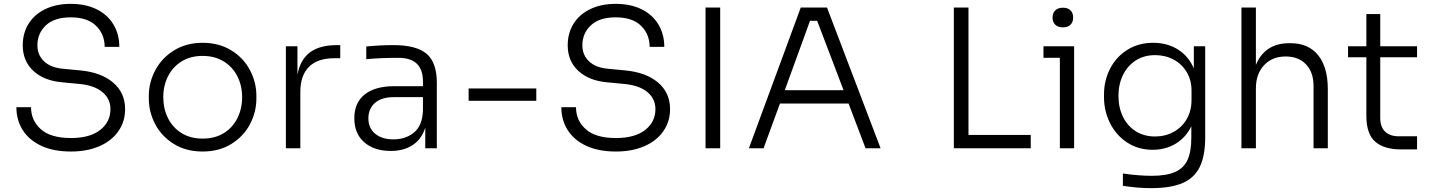

<svg xmlns="http://www.w3.org/2000/svg" viewBox="-20 -769 7419 996"><path d="M65 -213H141Q141 -144 192 -98.5Q243 -53 348 -53Q447 -53 500 -95Q553 -137 553 -203Q553 -257 510.5 -292Q468 -327 387 -334L303 -342Q209 -350 153.5 -401Q98 -452 98 -534Q98 -597 128 -645.5Q158 -694 214.5 -721.5Q271 -749 347 -749Q424 -749 481 -721Q538 -693 568.5 -642Q599 -591 599 -526H523Q523 -591 478.5 -635Q434 -679 347 -679Q262 -679 218 -637.5Q174 -596 174 -534Q174 -483 209.5 -450Q245 -417 310 -412L394 -404Q504 -394 566.5 -341Q629 -288 629 -203Q629 -139 594.5 -89Q560 -39 496.5 -11Q433 17 348 17Q258 17 194.5 -12.5Q131 -42 98 -94Q65 -146 65 -213Z M752 -258V-272Q752 -342 786 -405.5Q820 -469 883.5 -508Q947 -547 1031 -547Q1116 -547 1179.5 -508Q1243 -469 1276.5 -405.5Q1310 -342 1310 -272V-258Q1310 -188 1277 -125Q1244 -62 1180.5 -22.5Q1117 17 1031 17Q945 17 881.5 -22.5Q818 -62 785 -125Q752 -188 752 -258ZM1236 -265Q1236 -325 1211 -374Q1186 -423 1139.5 -451Q1093 -479 1031 -479Q969 -479 923 -451Q877 -423 852 -374Q827 -325 827 -265Q827 -205 851.5 -156Q876 -107 922 -78.5Q968 -50 1031 -50Q1095 -50 1141 -78.5Q1187 -107 1211.5 -156Q1236 -205 1236 -265Z M1463 -529H1523V-381Q1537 -459 1587.5 -497Q1638 -535 1728 -535H1745V-467H1714Q1628 -467 1583 -422.5Q1538 -378 1538 -292V0H1463Z M2186 -107Q2168 -48 2121.5 -17Q2075 14 2007 14Q1921 14 1869.5 -31Q1818 -76 1818 -156Q1818 -236 1872 -279Q1926 -322 2026 -322H2174V-347Q2174 -469 2047 -469Q1954 -469 1880 -462V-528Q1954 -535 2020 -535Q2141 -535 2193.5 -489.5Q2246 -444 2246 -340V0H2186ZM2021 -46Q2084 -46 2127.5 -81.5Q2171 -117 2174 -195V-265H2021Q1959 -265 1925 -235Q1891 -205 1891 -155Q1891 -105 1926 -75.5Q1961 -46 2021 -46Z M2411 -310H2762V-246H2411Z M2892 -213H2968Q2968 -144 3019 -98.5Q3070 -53 3175 -53Q3274 -53 3327 -95Q3380 -137 3380 -203Q3380 -257 3337.5 -292Q3295 -327 3214 -334L3130 -342Q3036 -350 2980.5 -401Q2925 -452 2925 -534Q2925 -597 2955 -645.5Q2985 -694 3041.5 -721.5Q3098 -749 3174 -749Q3251 -749 3308 -721Q3365 -693 3395.5 -642Q3426 -591 3426 -526H3350Q3350 -591 3305.5 -635Q3261 -679 3174 -679Q3089 -679 3045 -637.5Q3001 -596 3001 -534Q3001 -483 3036.5 -450Q3072 -417 3137 -412L3221 -404Q3331 -394 3393.5 -341Q3456 -288 3456 -203Q3456 -139 3421.5 -89Q3387 -39 3323.5 -11Q3260 17 3175 17Q3085 17 3021.5 -12.5Q2958 -42 2925 -94Q2892 -146 2892 -213Z M3640 -730H3716V0H3640Z M4134 -730H4270L4548 0H4470L4382 -232H4026L3941 0H3865ZM4356 -301 4219 -661H4182L4051 -301Z M4928 -730H5004V-69H5327V0H4928Z M5478 -469H5393V-529H5552V0H5478ZM5440 -678Q5440 -701 5454 -715Q5468 -729 5494 -729Q5520 -729 5533.5 -715Q5547 -701 5547 -678Q5547 -655 5533.5 -641Q5520 -627 5494 -627Q5468 -627 5454 -641Q5440 -655 5440 -678Z M5805 195V131Q5887 143 5955 143Q6031 143 6076 123Q6121 103 6140.5 60Q6160 17 6160 -55V-114Q6132 -56 6079.5 -24Q6027 8 5959 8Q5885 8 5827.5 -29.5Q5770 -67 5738.5 -130Q5707 -193 5707 -265V-279Q5707 -351 5738.5 -412.5Q5770 -474 5828 -510.5Q5886 -547 5962 -547Q6036 -547 6091 -512Q6146 -477 6173 -414V-529H6232V-58Q6232 39 6204 96.5Q6176 154 6115 180.5Q6054 207 5951 207Q5882 207 5805 195ZM6161 -251V-300Q6161 -353 6136 -395Q6111 -437 6068 -460Q6025 -483 5972 -483Q5915 -483 5872 -455.5Q5829 -428 5805.5 -380Q5782 -332 5782 -272Q5782 -211 5805.5 -163Q5829 -115 5872 -88Q5915 -61 5972 -61Q6025 -61 6068.5 -85Q6112 -109 6136.5 -152Q6161 -195 6161 -251Z M6420 -730H6495V-432Q6517 -487 6560.5 -516Q6604 -545 6669 -545H6673Q6768 -545 6818 -482.5Q6868 -420 6868 -307V0H6794V-323Q6794 -394 6755 -435Q6716 -476 6650 -476Q6579 -476 6537 -430.5Q6495 -385 6495 -311V0H6420Z M7068 -168V-472H6973V-529H7068V-696H7140V-529H7331V-472H7140V-157Q7140 -111 7165 -86.5Q7190 -62 7236 -62H7331V6H7247Q7160 6 7114 -34Q7068 -74 7068 -168Z"/></svg>

Font: Sora-SIA Light
Style: Regular
Weight: 300
Designer: Jonathan Barnbrook, Julián Moncada
Foundry: Barnbrook Fonts
Version: Version 2.000